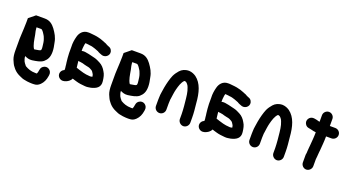

<svg xmlns="http://www.w3.org/2000/svg" viewBox="-54 -1294 3899 2130"><g transform="rotate(20 1896.0 -229.0)"><path d="M184 -417 185 -400C186 -393 187 -385 188 -378C188 -375 188 -373 189 -372C192 -362 195 -349 198 -332C208 -278 215 -217 241 -179C244 -178 246 -178 249 -179C265 -181 280 -184 295 -187C319 -192 321 -196 321 -221C321 -226 320 -233 319 -242C316 -269 313 -299 304 -322L294 -348C293 -351 291 -356 286 -363C278 -377 261 -404 248 -413C246 -415 242 -417 238 -417ZM53 -280C55 -327 59 -384 59 -431V-479L134 -540H238C298 -540 333 -508 362 -470C394 -425 420 -385 430 -323C437 -291 444 -257 444 -221C444 -158 424 -124 390 -95C358 -70 310 -63 261 -56C225 -52 200 -62 175 -74V-69C175 -46 184 -32 189 -15C196 -1 204 8 213 19C215 23 219 28 223 30C255 49 292 64 344 64H361C362 63 362 62 363 62C368 50 372 41 373 27L376 12C379 -5 387 -18 401 -28C447 -61 505 -21 497 32L495 46C488 93 472 127 444 155C420 178 401 187 363 187H344C337 187 329 187 322 186L291 183C259 178 236 174 213 162L199 156C192 153 185 149 178 146C147 129 125 109 105 81C87 61 78 33 66 8C55 -21 51 -56 51 -97V-173C50 -197 50 -217 51 -232C51 -240 53 -271 53 -280Z M757 -437H754C752 -430 750 -424 749 -417C747 -396 742 -373 744 -349V-341C751 -344 759 -345 766 -345H772C780 -345 790 -344 803 -341C839 -336 867 -326 901 -319C928 -313 951 -300 973 -289C1005 -273 1031 -244 1048 -212C1067 -184 1074 -149 1079 -107C1089 -34 1038 -7 980 7C959 10 936 16 910 13C874 10 838 6 809 -3L775 -13C770 -14 761 -19 755 -19C745 8 713 30 683 38L673 40C636 49 605 23 598 -5C590 -40 613 -68 638 -78V-100L635 -121L633 -143C632 -150 631 -156 630 -163C627 -196 621 -236 621 -272V-345C618 -388 626 -433 635 -467C647 -516 682 -560 742 -560H761C780 -560 803 -554 821 -554C828 -553 837 -551 848 -550C878 -544 911 -535 935 -524L949 -518C962 -514 973 -509 983 -502C985 -501 988 -499 991 -498C1014 -489 1031 -485 1043 -464C1072 -414 1024 -362 973 -374C953 -381 930 -389 913 -401H912C898 -405 885 -413 870 -417C852 -422 830 -431 808 -431C801 -432 795 -433 789 -434C784 -434 764 -437 757 -437ZM747 -225C748 -223 748 -221 748 -218C750 -192 753 -172 756 -148C771 -144 782 -140 795 -135L809 -131C812 -130 823 -127 826 -126L843 -121C859 -119 877 -112 895 -112C904 -111 913 -110 924 -109H933C940 -110 947 -112 954 -113C952 -128 950 -139 943 -148C938 -157 928 -174 918 -179C905 -186 890 -196 874 -199L854 -203C836 -208 818 -210 801 -217C795 -218 778 -220 771 -222H766C759 -222 753 -223 747 -225Z M1314 -417 1315 -400C1316 -393 1317 -385 1318 -378C1318 -375 1318 -373 1319 -372C1322 -362 1325 -349 1328 -332C1338 -278 1345 -217 1371 -179C1374 -178 1376 -178 1379 -179C1395 -181 1410 -184 1425 -187C1449 -192 1451 -196 1451 -221C1451 -226 1450 -233 1449 -242C1446 -269 1443 -299 1434 -322L1424 -348C1423 -351 1421 -356 1416 -363C1408 -377 1391 -404 1378 -413C1376 -415 1372 -417 1368 -417ZM1183 -280C1185 -327 1189 -384 1189 -431V-479L1264 -540H1368C1428 -540 1463 -508 1492 -470C1524 -425 1550 -385 1560 -323C1567 -291 1574 -257 1574 -221C1574 -158 1554 -124 1520 -95C1488 -70 1440 -63 1391 -56C1355 -52 1330 -62 1305 -74V-69C1305 -46 1314 -32 1319 -15C1326 -1 1334 8 1343 19C1345 23 1349 28 1353 30C1385 49 1422 64 1474 64H1491C1492 63 1492 62 1493 62C1498 50 1502 41 1503 27L1506 12C1509 -5 1517 -18 1531 -28C1577 -61 1635 -21 1627 32L1625 46C1618 93 1602 127 1574 155C1550 178 1531 187 1493 187H1474C1467 187 1459 187 1452 186L1421 183C1389 178 1366 174 1343 162L1329 156C1322 153 1315 149 1308 146C1277 129 1255 109 1235 81C1217 61 1208 33 1196 8C1185 -21 1181 -56 1181 -97V-173C1180 -197 1180 -217 1181 -232C1181 -240 1183 -271 1183 -280Z M2026 -5V-63C2026 -89 2023 -128 2021 -154C2015 -208 2011 -281 1998 -328L1985 -367C1981 -376 1978 -382 1976 -386C1972 -392 1955 -415 1947 -415C1944 -416 1941 -418 1938 -419C1936 -419 1933 -419 1930 -418C1929 -418 1928 -418 1927 -417C1899 -389 1885 -342 1873 -296C1864 -262 1859 -216 1854 -182C1853 -178 1852 -174 1852 -171C1851 -164 1851 -156 1851 -147C1850 -138 1850 -130 1850 -123V-51C1850 -17 1823 11 1789 11C1755 11 1727 -17 1727 -51V-123C1727 -131 1727 -140 1728 -151C1728 -199 1738 -227 1743 -273C1753 -327 1767 -381 1786 -426C1799 -454 1816 -476 1834 -497C1858 -524 1893 -542 1941 -542C1975 -540 2002 -527 2024 -512C2100 -455 2128 -355 2137 -230C2143 -172 2149 -122 2149 -63V-5C2149 28 2121 57 2088 57C2055 57 2026 28 2026 -5Z M2408 -437H2405C2403 -430 2401 -424 2400 -417C2398 -396 2393 -373 2395 -349V-341C2402 -344 2410 -345 2417 -345H2423C2431 -345 2441 -344 2454 -341C2490 -336 2518 -326 2552 -319C2579 -313 2602 -300 2624 -289C2656 -273 2682 -244 2699 -212C2718 -184 2725 -149 2730 -107C2740 -34 2689 -7 2631 7C2610 10 2587 16 2561 13C2525 10 2489 6 2460 -3L2426 -13C2421 -14 2412 -19 2406 -19C2396 8 2364 30 2334 38L2324 40C2287 49 2256 23 2249 -5C2241 -40 2264 -68 2289 -78V-100L2286 -121L2284 -143C2283 -150 2282 -156 2281 -163C2278 -196 2272 -236 2272 -272V-345C2269 -388 2277 -433 2286 -467C2298 -516 2333 -560 2393 -560H2412C2431 -560 2454 -554 2472 -554C2479 -553 2488 -551 2499 -550C2529 -544 2562 -535 2586 -524L2600 -518C2613 -514 2624 -509 2634 -502C2636 -501 2639 -499 2642 -498C2665 -489 2682 -485 2694 -464C2723 -414 2675 -362 2624 -374C2604 -381 2581 -389 2564 -401H2563C2549 -405 2536 -413 2521 -417C2503 -422 2481 -431 2459 -431C2452 -432 2446 -433 2440 -434C2435 -434 2415 -437 2408 -437ZM2398 -225C2399 -223 2399 -221 2399 -218C2401 -192 2404 -172 2407 -148C2422 -144 2433 -140 2446 -135L2460 -131C2463 -130 2474 -127 2477 -126L2494 -121C2510 -119 2528 -112 2546 -112C2555 -111 2564 -110 2575 -109H2584C2591 -110 2598 -112 2605 -113C2603 -128 2601 -139 2594 -148C2589 -157 2579 -174 2569 -179C2556 -186 2541 -196 2525 -199L2505 -203C2487 -208 2469 -210 2452 -217C2446 -218 2429 -220 2422 -222H2417C2410 -222 2404 -223 2398 -225Z M3130 -5V-63C3130 -89 3127 -128 3125 -154C3119 -208 3115 -281 3102 -328L3089 -367C3085 -376 3082 -382 3080 -386C3076 -392 3059 -415 3051 -415C3048 -416 3045 -418 3042 -419C3040 -419 3037 -419 3034 -418C3033 -418 3032 -418 3031 -417C3003 -389 2989 -342 2977 -296C2968 -262 2963 -216 2958 -182C2957 -178 2956 -174 2956 -171C2955 -164 2955 -156 2955 -147C2954 -138 2954 -130 2954 -123V-51C2954 -17 2927 11 2893 11C2859 11 2831 -17 2831 -51V-123C2831 -131 2831 -140 2832 -151C2832 -199 2842 -227 2847 -273C2857 -327 2871 -381 2890 -426C2903 -454 2920 -476 2938 -497C2962 -524 2997 -542 3045 -542C3079 -540 3106 -527 3128 -512C3204 -455 3232 -355 3241 -230C3247 -172 3253 -122 3253 -63V-5C3253 28 3225 57 3192 57C3159 57 3130 28 3130 -5Z M3616 -584V-501H3680C3714 -501 3742 -474 3742 -440C3742 -406 3714 -378 3680 -378H3616C3616 -317 3610 -266 3606 -209C3605 -194 3602 -182 3602 -168C3602 -160 3601 -152 3600 -144V-140C3600 -127 3596 -114 3596 -102V-19C3596 14 3567 43 3534 43C3501 43 3473 14 3473 -19V-110C3474 -118 3477 -129 3477 -137C3476 -150 3479 -160 3479 -171C3479 -186 3482 -201 3483 -218C3487 -272 3493 -323 3493 -382C3482 -383 3473 -385 3465 -386C3449 -389 3433 -395 3416 -397L3405 -399C3388 -402 3375 -409 3365 -423C3331 -468 3369 -527 3422 -521L3434 -519C3445 -518 3456 -515 3467 -512C3475 -510 3484 -506 3493 -506V-584C3493 -617 3522 -645 3555 -645C3588 -645 3616 -617 3616 -584Z"/></g></svg>

Font: Blanket
Style: Reversed
Weight: 700
Foundry: Cannot Into Space Fonts
Version: Version 0.9